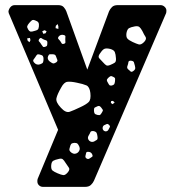

<svg xmlns="http://www.w3.org/2000/svg" viewBox="-20 -540 676 750"><path d="M148 190Q139 190 132.5 184Q126 178 126 169Q126 167 126 164.5Q126 162 127 159L207 -33L14 -489Q13 -492 13 -496Q15 -506 21.5 -513Q28 -520 38 -520H207Q222 -520 229 -512Q236 -504 239 -496L321 -268L406 -496Q410 -505 417.5 -512.5Q425 -520 440 -520H607Q616 -520 623 -513.5Q630 -507 630 -499Q630 -493 629 -489L347 166Q343 175 335 182.5Q327 190 312 190ZM118 -460Q109 -464 104.5 -460.5Q100 -457 94 -450Q88 -443 86.5 -438Q85 -433 90 -425Q95 -417 100 -416.5Q105 -416 114 -419Q123 -421 127 -424Q131 -427 132 -437Q133 -447 130 -452Q127 -457 118 -460ZM205 -446 198 -439 197 -430 208 -427V-437ZM536 -419Q530 -430 524.5 -434.5Q519 -439 507 -437Q491 -434 484 -430Q477 -426 474 -411Q472 -396 477.5 -389.5Q483 -383 498 -376Q513 -369 522 -366.5Q531 -364 543 -376Q554 -388 548.5 -396Q543 -404 536 -419ZM162 -418 154 -422 145 -418 149 -408 158 -410ZM230 -403Q217 -407 209 -397Q205 -391 208 -388Q211 -385 215 -380Q219 -374 221 -370.5Q223 -367 230 -369Q236 -371 235.5 -375Q235 -379 235 -386Q235 -393 235.5 -397Q236 -401 230 -403ZM97 -392 86 -390 88 -381 95 -375 99 -383ZM155 -384Q147 -387 142.5 -390.5Q138 -394 133 -387Q129 -381 133 -377.5Q137 -374 141 -367Q145 -361 147.5 -358Q150 -355 156 -357Q163 -359 164 -363Q165 -367 165 -374Q165 -379 162.5 -381Q160 -383 155 -384ZM410 -349Q393 -353 385.5 -348Q378 -343 369 -329Q362 -318 368 -312Q374 -306 383 -296Q390 -288 395 -285Q400 -282 410 -286Q422 -291 428 -295Q434 -299 433 -312Q432 -328 428.5 -336.5Q425 -345 410 -349ZM199 -319Q197 -328 186 -328Q179 -328 175 -328Q171 -328 168 -321Q163 -309 174 -300Q182 -294 186.5 -292.5Q191 -291 199 -296Q206 -301 204 -306Q202 -311 199 -319ZM135 -327Q128 -329 125 -326.5Q122 -324 118 -317Q113 -311 110.5 -306.5Q108 -302 113 -296Q123 -284 137 -289Q146 -292 148 -296.5Q150 -301 150 -310Q150 -318 147 -321.5Q144 -325 135 -327ZM491 -303Q482 -303 481.5 -297Q481 -291 478 -283Q474 -274 482 -268Q487 -263 490.5 -260.5Q494 -258 500 -262Q507 -267 508 -271Q509 -275 507 -283Q505 -292 503 -297Q501 -302 491 -303ZM422 -240Q415 -244 411 -242Q407 -240 402 -235Q397 -230 397.5 -226Q398 -222 402 -216Q405 -210 407.5 -207.5Q410 -205 417 -206Q424 -208 426 -211Q428 -214 429 -221Q430 -229 429.5 -233Q429 -237 422 -240ZM280 -217Q257 -222 243.5 -220.5Q230 -219 219 -198Q204 -172 200.5 -156.5Q197 -141 218 -119Q237 -98 252.5 -103.5Q268 -109 293 -121Q317 -132 326.5 -141.5Q336 -151 333 -177Q330 -201 317.5 -206.5Q305 -212 280 -217ZM421 -146 414 -145 413 -138 420 -133 428 -140ZM376 -119Q372 -124 369 -125.5Q366 -127 361 -125Q354 -122 350.5 -120Q347 -118 347 -110Q347 -101 349.5 -97Q352 -93 361 -91Q369 -89 372 -92Q375 -95 379 -102Q383 -108 381.5 -111Q380 -114 376 -119ZM406 -52Q401 -57 397 -55.5Q393 -54 387 -51Q380 -47 381 -37Q383 -29 391 -27Q400 -26 404 -34Q407 -40 409 -43.5Q411 -47 406 -52ZM345 -28Q335 -29 333 -23.5Q331 -18 326 -10Q320 0 328 9Q336 17 347 13Q354 9 358 6.5Q362 4 361 -5Q360 -15 357.5 -20.5Q355 -26 345 -28ZM290 33Q286 24 282.5 21Q279 18 270 18Q261 19 258 22.5Q255 26 253 35Q250 43 251.5 47.5Q253 52 260 57Q272 65 284 56Q295 46 290 33ZM341 65Q337 53 324 53Q317 53 316.5 57.5Q316 62 314 68Q312 75 318 79Q324 83 330 79Q335 75 339 73Q343 71 341 65ZM236 96Q230 86 225 82Q220 78 209 81Q195 84 188 88Q181 92 180 106Q179 121 185 126Q191 131 205 137Q219 143 227 144Q235 145 245 133Q254 122 249 115Q244 108 236 96Z"/></svg>

Font: Rubik Moonrocks
Style: Regular
Weight: 400
Designer: Hubert and Fischer, NaN
Foundry: Hubert and Fischer, NaN
Version: Version 2.200